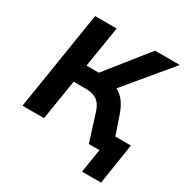

<svg xmlns="http://www.w3.org/2000/svg" viewBox="-195 -862 1143 1188"><g transform="rotate(30 376.0 -268.0)"><path d="M32 0 144 -705H298L251 -413H339L572 -705H749L482 -384Q517 -365 540.5 -333Q564 -301 580 -254L625 -122H736L691 169H555L582 0H506L443 -200Q427 -248 397 -267.5Q367 -287 317 -287H232L186 0Z"/></g></svg>

Font: Mulish ExtraBold
Style: Italic
Weight: 800
Italic angle: -9°
Designer: Vernon Adams
Foundry: Vernon Adams
Version: Version 3.603; ttfautohint (v1.8.3)